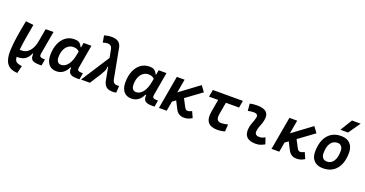

<svg xmlns="http://www.w3.org/2000/svg" viewBox="-42 -1691 5356 2817"><g transform="rotate(20 2636.5 -283.0)"><path d="M243.2 229 235.4 228.5Q123 221.7 75.9 152.6Q28.8 83.5 33.7 -48.3Q38.1 -154.8 56.2 -269Q74.2 -383.3 102.5 -527.3L223.6 -513.2Q198.7 -379.4 182.6 -279.1Q166.5 -178.7 159.2 -102.1H189.5Q261.7 -102.1 312 -159.7Q362.3 -217.3 379.9 -325.7V-325.2L414.1 -517.1H536.6L472.7 -157.2Q466.8 -124 481.4 -110.1Q496.1 -96.2 536.6 -96.2H556.6L538.6 4.4L507.3 4.9Q427.2 5.4 393.6 -18.6Q359.9 -42.5 366.2 -114.7H355Q332.5 -56.6 287.4 -22.7Q242.2 11.2 152.8 10.3Q154.8 56.2 174.8 77.9Q194.8 99.6 252.4 108.9L270.5 111.8Z M993.2 -444.3 1006.3 -517.6H1128.4L1064.9 -154.8Q1059.6 -123.5 1072.5 -109.9Q1085.4 -96.2 1129.9 -96.2H1148.9L1131.3 4.9H1090.8Q1012.2 4.9 982.2 -22.2Q952.1 -49.3 959 -114.7H946.3Q920.4 -54.7 874.8 -22.2Q829.1 10.3 770 10.3Q692.4 10.3 649.9 -40.5Q607.4 -91.3 607.4 -184.1Q607.4 -285.6 639.4 -361.8Q671.4 -438 728.8 -480.2Q786.1 -522.5 862.8 -522.5Q920.4 -522.5 945.8 -500.7Q971.2 -479 985.4 -444.3ZM888.7 -410.2Q841.3 -410.2 805.7 -382.8Q770 -355.5 750.2 -307.4Q730.5 -259.3 730.5 -196.3Q730.5 -151.4 749.3 -126.7Q768.1 -102.1 801.8 -102.1Q863.3 -102.1 908.4 -160.6Q953.6 -219.2 972.2 -325.7L981 -374.5Q967.8 -389.2 946.3 -399.7Q924.8 -410.2 888.7 -410.2Z M1647 9.8Q1586.4 9.8 1552.7 -15.9Q1519 -41.5 1504.4 -98.1L1463.9 -312L1453.6 -309.1Q1456.1 -271.5 1438.5 -236.1Q1420.9 -200.7 1400.9 -168.9L1292.5 0H1154.3L1439.5 -440.9L1414.1 -574.2Q1406.2 -605 1387.9 -618.9Q1369.6 -632.8 1341.8 -632.8Q1328.1 -632.8 1310.3 -629.2Q1292.5 -625.5 1268.1 -618.7L1250 -724.6Q1274.9 -732.4 1302.7 -737.3Q1330.6 -742.2 1366.2 -742.2Q1429.2 -742.2 1466.6 -717.5Q1503.9 -692.9 1517.1 -639.6L1607.4 -159.2Q1615.7 -127.9 1633.5 -114.3Q1651.4 -100.6 1681.2 -100.6Q1685.1 -100.6 1692.4 -101.3Q1699.7 -102.1 1711.9 -102.5L1705.6 3.9Q1689.9 7.3 1676 8.5Q1662.1 9.8 1647 9.8Z M2165 -444.3 2178.2 -517.6H2300.3L2236.8 -154.8Q2231.4 -123.5 2244.4 -109.9Q2257.3 -96.2 2301.8 -96.2H2320.8L2303.2 4.9H2262.7Q2184.1 4.9 2154.1 -22.2Q2124 -49.3 2130.9 -114.7H2118.2Q2092.3 -54.7 2046.6 -22.2Q2001 10.3 1941.9 10.3Q1864.3 10.3 1821.8 -40.5Q1779.3 -91.3 1779.3 -184.1Q1779.3 -285.6 1811.3 -361.8Q1843.3 -438 1900.6 -480.2Q1958 -522.5 2034.7 -522.5Q2092.3 -522.5 2117.7 -500.7Q2143.1 -479 2157.2 -444.3ZM2060.5 -410.2Q2013.2 -410.2 1977.5 -382.8Q1941.9 -355.5 1922.1 -307.4Q1902.3 -259.3 1902.3 -196.3Q1902.3 -151.4 1921.1 -126.7Q1939.9 -102.1 1973.6 -102.1Q2035.2 -102.1 2080.3 -160.6Q2125.5 -219.2 2144 -325.7L2152.8 -374.5Q2139.6 -389.2 2118.2 -399.7Q2096.7 -410.2 2060.5 -410.2Z M2370.6 0 2461.9 -517.6H2583L2545.9 -306.2L2846.7 -529.3L2912.1 -439.9L2667 -260.7L2730 -140.6Q2750 -102.5 2777.8 -102.5Q2809.1 -102.5 2844.2 -123.5L2887.2 -28.3Q2854.5 -7.8 2825.9 1Q2797.4 9.8 2763.7 9.8Q2718.8 9.8 2685.5 -9.8Q2652.3 -29.3 2627.9 -77.6L2570.8 -189.9L2518.6 -151.9L2491.7 0Z M3283.7 9.8Q3074.2 9.8 3112.8 -210L3147 -406.7H3004.4L3023.9 -517.6H3492.7L3473.6 -406.7H3268.1L3234.9 -219.7Q3214.4 -102.5 3304.2 -102.5Q3344.2 -102.5 3406.7 -118.2L3400.4 -7.8Q3347.2 9.8 3283.7 9.8Z M3987.3 -129.4 4021 -31.2Q3991.2 -14.2 3958 -2.2Q3924.8 9.8 3881.8 9.8Q3696.3 9.8 3706.5 -153.3Q3710 -206.5 3730 -255.9Q3750 -305.2 3760.7 -349.1Q3777.8 -415.5 3700.2 -415.5Q3653.8 -415.5 3610.8 -404.3L3600.6 -513.7Q3629.4 -522 3658.2 -524.7Q3687 -527.3 3715.8 -527.3Q3927.2 -527.3 3882.8 -345.2Q3875 -312 3863.3 -283.4Q3851.6 -254.9 3842 -226.8Q3832.5 -198.7 3830.1 -166.5Q3825.7 -102.5 3900.9 -102.5Q3925.3 -102.5 3943.6 -108.6Q3961.9 -114.7 3987.3 -129.4Z M4128.4 0 4219.7 -517.6H4340.8L4303.7 -306.2L4604.5 -529.3L4669.9 -439.9L4424.8 -260.7L4487.8 -140.6Q4507.8 -102.5 4535.6 -102.5Q4566.9 -102.5 4602.1 -123.5L4645 -28.3Q4612.3 -7.8 4583.7 1Q4555.2 9.8 4521.5 9.8Q4476.6 9.8 4443.4 -9.8Q4410.2 -29.3 4385.7 -77.6L4328.6 -189.9L4276.4 -151.9L4249.5 0Z M4932.6 9.8Q4843.3 9.8 4793.2 -39.8Q4743.2 -89.4 4743.2 -177.7Q4743.2 -342.8 4818.4 -435.1Q4893.6 -527.3 5027.3 -527.3Q5116.7 -527.3 5166.7 -476.6Q5216.8 -425.8 5216.8 -335Q5216.8 -172.4 5141.8 -81.3Q5066.9 9.8 4932.6 9.8ZM4954.1 -102.5Q5019.5 -102.5 5056.4 -158.4Q5093.3 -214.4 5093.3 -314Q5093.3 -361.8 5071.3 -388.4Q5049.3 -415 5009.3 -415Q4942.4 -415 4904.5 -359.1Q4866.7 -303.2 4866.7 -203.6Q4866.7 -156.2 4889.6 -129.4Q4912.6 -102.5 4954.1 -102.5ZM4981.9 -609.4 5095.7 -794.9H5231L5101.6 -609.4Z"/></g></svg>

Font: Cascadia Mono NF SemiBold
Style: Italic
Weight: 600
Italic angle: -10°
Monospace: yes
Designer: Aaron Bell
Foundry: Saja Typeworks
Version: Version 2404.023; ttfautohint (v1.8.4)